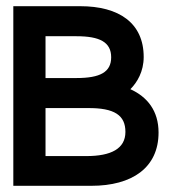

<svg xmlns="http://www.w3.org/2000/svg" viewBox="-20 -600 549 620"><path d="M275 0C406 0 492 -58 492 -172C492 -242 456 -287 401 -312C423 -334 444 -369 444 -416C444 -526 364 -580 239 -580H23V0ZM127 -251H262C351 -252 385 -227 385 -174C385 -120 339 -96 259 -96H127ZM127 -483H227C302 -483 339 -464 339 -415C339 -367 303 -348 227 -348H127Z"/></svg>

Font: Charger Pro
Style: BlkExt
Weight: 900
Designer: Jasper
Foundry: Cannot Into Space Fonts
Version: Version 1.09